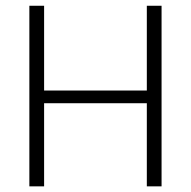

<svg xmlns="http://www.w3.org/2000/svg" viewBox="-20 -660 676 680"><path d="M552.2 -639.6V0H500V-294.4H136.2V0H84V-639.6H136.2V-339.4H500V-639.6Z"/></svg>

Font: Yantramanav Light
Style: Regular
Weight: 300
Version: Version 1.001;PS 1.0;hotconv 1.0.72;makeotf.lib2.5.5900; ttf